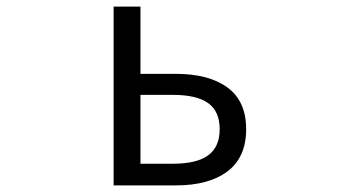

<svg xmlns="http://www.w3.org/2000/svg" viewBox="-20 -560 1040 580"><path d="M323.2 0V-540H404.3V-336.9H511.7Q611.3 -336.9 667.5 -295.4Q723.6 -253.9 723.6 -169.9Q723.6 -85 667.5 -42.5Q611.3 0 511.7 0ZM404.3 -65.4H502Q574.2 -65.4 608.9 -90.8Q643.6 -116.2 643.6 -169.9Q643.6 -223.6 608.9 -248.5Q574.2 -273.4 502 -273.4H404.3Z"/></svg>

Font: GenEi Gothic M SemiLight
Style: Regular
Weight: 350
Designer: o_tamon (Modified); [Source Han Sans]
Ryoko NISHIZUKA  (kana & ideographs); Paul D. Hunt (Latin, Greek & Cyrillic); Wenl
Version: Version 1.1a;Original Version 1.004